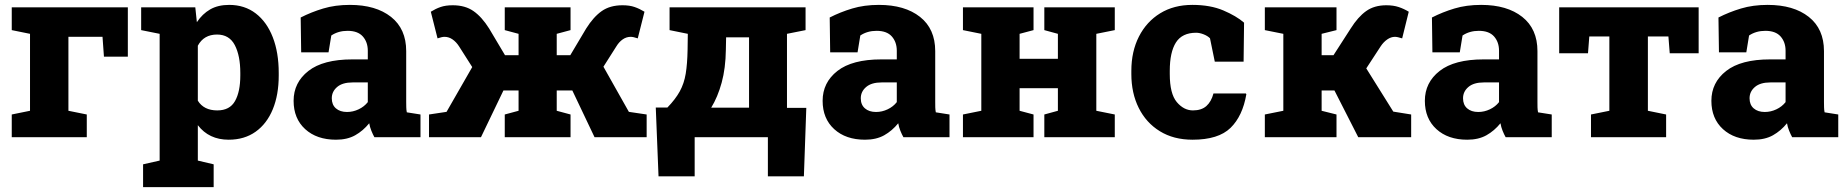

<svg xmlns="http://www.w3.org/2000/svg" viewBox="-20 -558 7512 781"><path d="M27.8 0V-92.3L102.1 -107.4V-420.4L27.8 -435.5V-528.3H500V-327.6H402.8L397 -408.2H258.3V-107.4L333 -92.3V0Z M562 203.1V110.4L629.4 95.2V-420.4L554.2 -435.5V-528.3H774.4L780.8 -467.8Q803.2 -501.5 835 -519.8Q866.7 -538.1 912.1 -538.1Q975.1 -538.1 1020.3 -503.4Q1065.4 -468.8 1089.6 -406.5Q1113.8 -344.2 1113.8 -261.2V-251Q1113.8 -172.4 1089.6 -113.5Q1065.4 -54.7 1019.8 -22.2Q974.1 10.3 910.2 10.3Q830.1 10.3 784.7 -48.8V95.2L849.1 110.4V203.1ZM863.8 -108.9Q914.6 -108.9 936 -147Q957.5 -185.1 957.5 -251V-261.2Q957.5 -331.5 935.1 -374.5Q912.6 -417.5 862.8 -417.5Q809.1 -417.5 784.7 -372.1V-148.4Q809.1 -108.9 863.8 -108.9Z M1346.7 10.3Q1268.6 10.3 1221.4 -32.7Q1174.3 -75.7 1174.3 -147.9Q1174.3 -222.2 1234.4 -269.3Q1294.4 -316.4 1413.1 -316.4H1476.1V-351.6Q1476.1 -386.7 1455.8 -409.7Q1435.5 -432.6 1394 -432.6Q1356 -432.6 1327.6 -413.6L1316.4 -345.2H1205.1L1203.1 -486.8Q1246.1 -508.8 1294.7 -523.4Q1343.3 -538.1 1403.3 -538.1Q1508.8 -538.1 1570.6 -489.3Q1632.3 -440.4 1632.3 -350.1V-143.1Q1632.3 -131.8 1632.6 -121.6Q1632.8 -111.3 1634.8 -101.1L1690.4 -92.3V0H1502.9Q1496.6 -11.2 1490.5 -26.4Q1484.4 -41.5 1481.9 -56.6Q1457 -25.9 1424.8 -7.8Q1392.6 10.3 1346.7 10.3ZM1391.6 -102.5Q1416 -102.5 1438.7 -113.3Q1461.4 -124 1476.1 -142.6V-222.7H1414.1Q1373 -222.7 1351.3 -204.1Q1329.6 -185.5 1329.6 -158.2Q1329.6 -131.8 1346.4 -117.2Q1363.3 -102.5 1391.6 -102.5Z M1725.1 0V-92.3L1796.4 -103L1900.9 -285.2L1847.2 -369.6Q1835.9 -387.2 1820.8 -397.7Q1805.7 -408.2 1788.1 -408.2Q1777.8 -408.2 1759.8 -401.9L1732.4 -510.3Q1752 -522.5 1772.2 -529.5Q1792.5 -536.6 1821.8 -536.6Q1872.1 -536.6 1906 -512.9Q1939.9 -489.3 1969.7 -441.9L2034.2 -333.5H2089.4V-420.4L2033.2 -435.5V-528.3H2300.8V-435.5L2244.6 -420.4V-333.5H2299.8L2364.3 -441.9Q2394 -489.3 2427.7 -512.9Q2461.4 -536.6 2512.2 -536.6Q2541 -536.6 2561.3 -529.5Q2581.5 -522.5 2601.6 -510.3L2574.2 -401.9Q2555.7 -408.2 2545.9 -408.2Q2527.8 -408.2 2512.9 -397.7Q2498 -387.2 2487.3 -369.6L2434.6 -286.6L2538.1 -103L2610.4 -92.3V0H2398.4L2308.1 -189.9H2244.6V-107.4L2300.8 -92.3V0H2033.2V-92.3L2089.4 -107.4V-189.9H2027.8L1936.5 0Z M2658.7 159.2 2647.5 -120.6H2694.8Q2727.5 -154.3 2745.1 -186.3Q2762.7 -218.3 2769.3 -258.3Q2775.9 -298.3 2776.9 -356L2777.8 -420.4L2703.6 -435.5V-528.3H3256.8V-435.5L3181.2 -420.4V-119.1H3259.8L3250 159.2H3103.5V0H2805.7V159.2ZM2873 -120.1H3026.9V-406.2H2933.6L2932.6 -356Q2931.6 -280.3 2915.5 -221.7Q2899.4 -163.1 2873 -120.1Z M3498.5 10.3Q3420.4 10.3 3373.3 -32.7Q3326.2 -75.7 3326.2 -147.9Q3326.2 -222.2 3386.2 -269.3Q3446.3 -316.4 3564.9 -316.4H3627.9V-351.6Q3627.9 -386.7 3607.7 -409.7Q3587.4 -432.6 3545.9 -432.6Q3507.8 -432.6 3479.5 -413.6L3468.3 -345.2H3356.9L3355 -486.8Q3397.9 -508.8 3446.5 -523.4Q3495.1 -538.1 3555.2 -538.1Q3660.6 -538.1 3722.4 -489.3Q3784.2 -440.4 3784.2 -350.1V-143.1Q3784.2 -131.8 3784.4 -121.6Q3784.7 -111.3 3786.6 -101.1L3842.3 -92.3V0H3654.8Q3648.4 -11.2 3642.3 -26.4Q3636.2 -41.5 3633.8 -56.6Q3608.9 -25.9 3576.7 -7.8Q3544.4 10.3 3498.5 10.3ZM3543.5 -102.5Q3567.9 -102.5 3590.6 -113.3Q3613.3 -124 3627.9 -142.6V-222.7H3565.9Q3524.9 -222.7 3503.2 -204.1Q3481.4 -185.5 3481.4 -158.2Q3481.4 -131.8 3498.3 -117.2Q3515.1 -102.5 3543.5 -102.5Z M3897 0V-92.3L3971.7 -107.4V-420.4L3897 -435.5V-528.3H4184.1V-435.5L4127.4 -420.4V-318.8H4283.2V-420.4L4228 -435.5V-528.3H4514.6V-435.5L4439.5 -420.4V-107.4L4514.6 -92.3V0H4228V-92.3L4283.2 -107.4V-199.2H4127.4V-107.4L4184.1 -92.3V0Z M4831.1 10.3Q4753.9 10.3 4698 -24.2Q4642.1 -58.6 4612.1 -118.9Q4582 -179.2 4582 -256.8V-270Q4582 -348.6 4612.8 -409.2Q4643.6 -469.7 4699.2 -503.9Q4754.9 -538.1 4830.1 -538.1Q4903.3 -538.1 4956.1 -515.6Q5008.8 -493.2 5040.5 -465.8L5038.6 -307.1H4921.4L4901.9 -402.3Q4892.1 -412.1 4875.7 -418.5Q4859.4 -424.8 4845.7 -424.8Q4788.6 -424.8 4763.4 -385.3Q4738.3 -345.7 4738.3 -270V-256.8Q4738.3 -176.8 4766.8 -142.8Q4795.4 -108.9 4832.5 -108.9Q4867.2 -108.9 4887.2 -126.7Q4907.2 -144.5 4916 -177.7H5047.9L5049.8 -174.8Q5034.7 -85.9 4985.4 -37.8Q4936 10.3 4831.1 10.3Z M5125 0V-92.3L5200.2 -107.4V-420.4L5125 -435.5V-528.3H5416.5V-435.5L5356 -420.4V-333.5H5404.3L5474.1 -441.9Q5503.9 -489.3 5537.1 -512.9Q5570.3 -536.6 5619.1 -536.6Q5647.9 -536.6 5669.7 -529.3Q5691.4 -522 5710.4 -510.3L5683.6 -401.9Q5664.1 -408.2 5654.3 -408.2Q5638.2 -408.2 5622.8 -397.5Q5607.4 -386.7 5596.2 -369.6L5537.6 -279.8L5647.5 -104L5720.2 -92.3V0H5504.9L5408.2 -189.9H5356V-107.4L5416.5 -92.3V0Z M5948.2 10.3Q5870.1 10.3 5823 -32.7Q5775.9 -75.7 5775.9 -147.9Q5775.9 -222.2 5835.9 -269.3Q5896 -316.4 6014.6 -316.4H6077.6V-351.6Q6077.6 -386.7 6057.4 -409.7Q6037.1 -432.6 5995.6 -432.6Q5957.5 -432.6 5929.2 -413.6L5918 -345.2H5806.6L5804.7 -486.8Q5847.7 -508.8 5896.2 -523.4Q5944.8 -538.1 6004.9 -538.1Q6110.4 -538.1 6172.1 -489.3Q6233.9 -440.4 6233.9 -350.1V-143.1Q6233.9 -131.8 6234.1 -121.6Q6234.4 -111.3 6236.3 -101.1L6292 -92.3V0H6104.5Q6098.1 -11.2 6092 -26.4Q6085.9 -41.5 6083.5 -56.6Q6058.6 -25.9 6026.4 -7.8Q5994.1 10.3 5948.2 10.3ZM5993.2 -102.5Q6017.6 -102.5 6040.3 -113.3Q6063 -124 6077.6 -142.6V-222.7H6015.6Q5974.6 -222.7 5952.9 -204.1Q5931.2 -185.5 5931.2 -158.2Q5931.2 -131.8 5948 -117.2Q5964.8 -102.5 5993.2 -102.5Z M6451.7 0V-92.3L6526.4 -107.4V-409.7H6444.8L6439.5 -341.3H6322.3V-528.3H6889.6V-341.3H6772L6766.6 -409.7H6683.1V-107.4L6757.3 -92.3V0Z M7113.8 10.3Q7035.6 10.3 6988.5 -32.7Q6941.4 -75.7 6941.4 -147.9Q6941.4 -222.2 7001.5 -269.3Q7061.5 -316.4 7180.2 -316.4H7243.2V-351.6Q7243.2 -386.7 7222.9 -409.7Q7202.6 -432.6 7161.1 -432.6Q7123 -432.6 7094.7 -413.6L7083.5 -345.2H6972.2L6970.2 -486.8Q7013.2 -508.8 7061.8 -523.4Q7110.4 -538.1 7170.4 -538.1Q7275.9 -538.1 7337.6 -489.3Q7399.4 -440.4 7399.4 -350.1V-143.1Q7399.4 -131.8 7399.7 -121.6Q7399.9 -111.3 7401.9 -101.1L7457.5 -92.3V0H7270Q7263.7 -11.2 7257.6 -26.4Q7251.5 -41.5 7249 -56.6Q7224.1 -25.9 7191.9 -7.8Q7159.7 10.3 7113.8 10.3ZM7158.7 -102.5Q7183.1 -102.5 7205.8 -113.3Q7228.5 -124 7243.2 -142.6V-222.7H7181.2Q7140.1 -222.7 7118.4 -204.1Q7096.7 -185.5 7096.7 -158.2Q7096.7 -131.8 7113.5 -117.2Q7130.4 -102.5 7158.7 -102.5Z"/></svg>

Font: Roboto Slab ExtraBold
Style: Regular
Weight: 800
Designer: Google
Version: Version 2.001; ttfautohint (v1.8.3)